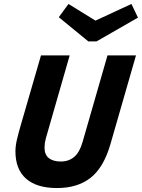

<svg xmlns="http://www.w3.org/2000/svg" viewBox="-20 -935 717 970"><path d="M397 -217 523 -655H667L538 -207Q504 -89 438 -37Q372 15 268 15Q165 15 111.5 -32.5Q58 -80 58 -170Q58 -198 65.5 -229.5Q73 -261 83 -296L187 -655H332L211 -234Q208 -222 206.5 -211Q205 -200 205 -189Q205 -153 227 -136Q249 -119 287 -119Q327 -119 354.5 -142Q382 -165 397 -217ZM677 -846 468 -726H439L452 -826L644 -915ZM277 -848 326 -915 470 -826 455 -726H426Z"/></svg>

Font: Intel One Mono Light
Style: Italic
Weight: 300
Italic angle: -16°
Monospace: yes
Designer: Fred Shallcrass
Foundry: Frere-Jones Type LLC
Version: Version 1.004